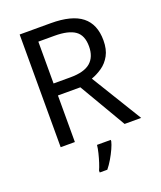

<svg xmlns="http://www.w3.org/2000/svg" viewBox="-167 -818 956 1143"><g transform="rotate(-20 311.0 -246.5)"><path d="M294 -714Q427 -714 490.5 -663.5Q554 -613 554 -511Q554 -454 533 -416Q512 -378 479.5 -355.5Q447 -333 411 -320L607 0H502L329 -295H187V0H97V-714ZM289 -636H187V-371H294Q381 -371 421 -405.5Q461 -440 461 -507Q461 -577 419 -606.5Q377 -636 289 -636ZM392 70Q388 88 375.5 115.5Q363 143 346.5 171Q330 199 312 221H264V209Q272 192 280.5 165.5Q289 139 296 110.5Q303 82 305 61H392Z"/></g></svg>

Font: Noto Sans Tifinagh Ahaggar
Style: Regular
Weight: 400
Designer: JamraPatel
Foundry: JamraPatel LLC
Version: Version 2.006; ttfautohint (v1.8.4.7-5d5b)